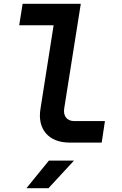

<svg xmlns="http://www.w3.org/2000/svg" viewBox="-20 -750 640 1010"><path d="M345 0H515L532 -113H371C332 -113 311 -140 318 -181L405 -730H99L81 -617H262L193 -178C175 -71 236 0 345 0ZM119 240H235L369 95H237Z"/></svg>

Font: JetBrains Mono
Style: Bold Italic
Weight: 558
Italic angle: -9°
Monospace: yes
Designer: Philipp Nurullin, Konstantin Bulenkov
Foundry: JetBrains
Version: Version 2.305